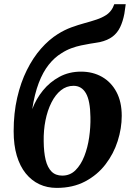

<svg xmlns="http://www.w3.org/2000/svg" viewBox="-20 -882 638 914"><path d="M578.5 -862 572 -816.5Q565 -780 552 -752.8Q539 -725.5 515.8 -707.8Q492.5 -690 455 -681.5Q445 -679.5 433.2 -677.8Q421.5 -676 409 -674Q389 -670.5 366 -665.8Q343 -661 319.2 -652.2Q295.5 -643.5 272.5 -628.5Q240 -609 212.2 -574.2Q184.5 -539.5 164.5 -487.2Q144.5 -435 133.5 -362.5Q151.5 -410.5 184.2 -451Q217 -491.5 262.8 -516.2Q308.5 -541 366 -541Q422 -541 465.8 -516Q509.5 -491 534.5 -444Q559.5 -397 559.5 -330.5Q559.5 -271 540.2 -210.5Q521 -150 482.2 -99.5Q443.5 -49 385.2 -18.2Q327 12.5 250 12.5Q204.5 12.5 167.2 -5Q130 -22.5 102.5 -56.5Q75 -90.5 60 -140.8Q45 -191 45 -257.5Q45 -343.5 61.8 -416.5Q78.5 -489.5 107.8 -548.2Q137 -607 175 -650.2Q213 -693.5 255.5 -720Q287.5 -740 319.8 -751.8Q352 -763.5 382.5 -771.8Q413 -780 439.2 -788.8Q465.5 -797.5 485.5 -810.5Q505.5 -823.5 517 -845.5L524 -862ZM330 -473.5Q296.5 -473.5 270 -452.2Q243.5 -431 224.8 -393.8Q206 -356.5 196.5 -309Q187 -261.5 188 -209Q188.5 -157.5 197.2 -121.2Q206 -85 225.2 -65.5Q244.5 -46 276.5 -46Q313.5 -46 339.2 -71.5Q365 -97 381.2 -138.2Q397.5 -179.5 404.5 -228.5Q411.5 -277.5 410.5 -324.5Q409.5 -402.5 389 -438Q368.5 -473.5 330 -473.5Z"/></svg>

Font: Merriweather
Style: Bold Italic
Weight: 700
Italic angle: -7.8°
Version: Version 2.101